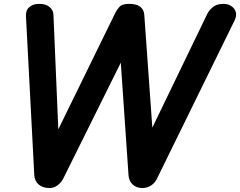

<svg xmlns="http://www.w3.org/2000/svg" viewBox="-20 -948 1210 968"><path d="M230.5 0Q196 0 176 -16.8Q156 -33.5 153 -62.5L111 -864Q108.5 -895.5 127.5 -912Q146.5 -928.5 177 -928.5Q211.5 -928.5 230.2 -912.5Q249 -896.5 249.5 -872.5L274 -296L562 -884.5Q568.5 -898 582 -913.2Q595.5 -928.5 631 -928.5Q669 -928.5 687.5 -913.5Q706 -898.5 707.5 -872.5L748 -304.5L1025.5 -879Q1035.5 -898 1054.5 -913.2Q1073.5 -928.5 1107 -928.5Q1128.5 -928.5 1145.5 -917.8Q1162.5 -907 1168.5 -888.2Q1174.5 -869.5 1162.5 -844.5L773 -50.5Q762 -26 741.8 -13Q721.5 0 698 0Q668.5 0 649.5 -17Q630.5 -34 628 -64L589 -632L299 -48Q287 -25.5 269 -12.8Q251 0 230.5 0Z"/></svg>

Font: Edu VIC WA NT Hand Pre
Style: Regular
Weight: 400
Designer: Tina and Corey Anderson, Eben Sorkin, Mirko Velimirovic
Foundry: Google for Education
Version: Version 1.000